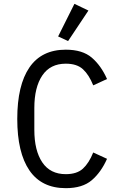

<svg xmlns="http://www.w3.org/2000/svg" viewBox="-20 -969 640 1001"><path d="M70 -349Q70 -525 133.5 -617.5Q197 -710 323 -710Q410 -710 458.5 -668.5Q507 -627 538 -557L466 -524Q444 -579 412.5 -608Q381 -637 323 -637Q242 -637 200.5 -575.5Q159 -514 159 -406V-292Q159 -184 200.5 -122.5Q242 -61 323 -61Q381 -61 412.5 -90Q444 -119 466 -174L538 -141Q507 -71 458.5 -29.5Q410 12 323 12Q197 12 133.5 -80.5Q70 -173 70 -349ZM335 -755 283 -779 368 -949 441 -914Z"/></svg>

Font: iA Writer Duo V
Style: Regular
Weight: 400
Designer: Mike Abbink, Paul van der Laan, Pieter van Rosmalen, Oliver Reichenstein
Foundry: Information Architects Inc.
Version: Version 2.000